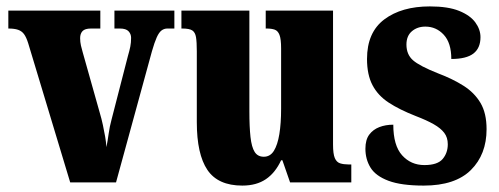

<svg xmlns="http://www.w3.org/2000/svg" viewBox="-20 -569 1558 599"><path d="M68 -434Q62 -453 55 -462.5Q48 -472 36.5 -476Q25 -480 6 -480V-536H293V-480H264Q245 -480 237.5 -472Q230 -464 230 -450Q230 -438 232.5 -427Q235 -416 238 -406L291 -218Q297 -198 301 -179Q305 -160 308 -143Q311 -126 312 -110Q316 -130 319 -152Q322 -174 328 -196L379 -394Q384 -411 386.5 -423.5Q389 -436 389 -451Q389 -463 381 -471.5Q373 -480 354 -480H337V-536H524V-480H502Q492 -480 484 -474Q476 -468 469 -452.5Q462 -437 454 -409L342 0H199Z M736 10Q660 10 627 -39Q594 -88 594 -188V-409Q594 -438 591.5 -453Q589 -468 580 -474Q571 -480 549 -480H546V-536H758V-222Q758 -173 761.5 -141.5Q765 -110 774.5 -95Q784 -80 803 -80Q823 -80 834.5 -98.5Q846 -117 851.5 -150.5Q857 -184 857 -230V-418Q857 -447 852 -460Q847 -473 837 -476.5Q827 -480 812 -480H809V-536H1019V-118Q1019 -89 1024.5 -76Q1030 -63 1041 -59.5Q1052 -56 1066 -56H1076V0H885L861 -69H857Q839 -30 809.5 -10Q780 10 736 10Z M1302 10Q1232 10 1192 -5Q1152 -20 1136 -46Q1120 -72 1120 -105Q1120 -133 1132 -149Q1144 -165 1163.5 -172.5Q1183 -180 1207 -180Q1207 -115 1234.5 -84.5Q1262 -54 1304 -54Q1345 -54 1361 -73Q1377 -92 1377 -119Q1377 -140 1366 -154.5Q1355 -169 1333 -181.5Q1311 -194 1277 -207Q1226 -227 1192.5 -249Q1159 -271 1142 -303.5Q1125 -336 1125 -385Q1125 -468 1179 -508.5Q1233 -549 1321 -549Q1378 -549 1412.5 -535Q1447 -521 1463 -499Q1479 -477 1479 -453Q1479 -419 1457 -402Q1435 -385 1388 -385Q1388 -435 1364.5 -460.5Q1341 -486 1307 -486Q1282 -486 1265 -471.5Q1248 -457 1248 -430Q1248 -399 1268.5 -381Q1289 -363 1347 -340Q1392 -323 1426 -301.5Q1460 -280 1479 -248Q1498 -216 1498 -166Q1498 -87 1449 -38.5Q1400 10 1302 10Z"/></svg>

Font: Noto Serif Khmer ExtraCondensed Black
Style: Regular
Weight: 900
Width: 2
Designer: Danh Hong and the Monotype Design Team
Foundry: Monotype Imaging Inc.
Version: Version 2.004